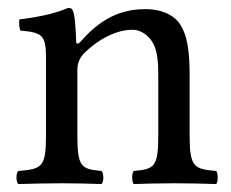

<svg xmlns="http://www.w3.org/2000/svg" viewBox="-20 -462 582 484"><path d="M184 -358C178 -351 172 -349 172 -358C171 -385 169 -424 164 -434C162 -439 160 -442 152 -442C124 -431 98 -422 29 -413C27 -407 29 -391 31 -385C85 -380 96 -375 96 -317V-122C96 -40 86 -36 26 -31C20 -25 20 -4 26 2C56 1 96 0 136 0C176 0 206 1 236 2C242 -4 242 -25 236 -31C185 -36 175 -40 175 -122V-286C175 -307 184 -319 192 -328C230 -365 275 -387 314 -387C334 -387 355 -374 367 -351C377 -331 379 -304 379 -274V-122C379 -40 369 -36 317 -31C312 -25 312 -4 317 2C347 1 379 0 419 0C459 0 495 1 525 2C530 -4 530 -25 525 -31C469 -36 458 -40 458 -122V-271C458 -326 454 -374 431 -405C414 -427 383 -439 348 -439C299 -439 243 -426 184 -358Z"/></svg>

Font: Libertinus Math
Style: Regular
Weight: 400
Designer: Philipp H. Poll, Khaled Hosny
Foundry: Caleb Maclennan
Version: Version 7.050;RELEASE